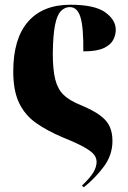

<svg xmlns="http://www.w3.org/2000/svg" viewBox="-20 -570 540 811"><path d="M36 -268Q36 -407 98.5 -478.5Q161 -550 277 -550Q380 -550 424.5 -518Q469 -486 469 -444Q469 -423 458.5 -402Q448 -381 418.5 -367Q389 -353 332 -353Q333 -454 320 -497Q307 -540 275 -540Q254 -540 237.5 -523.5Q221 -507 212.5 -464.5Q204 -422 203 -345Q203 -275 213.5 -234Q224 -193 249 -169Q274 -145 319 -127Q372 -105 401.5 -83.5Q431 -62 443 -36Q455 -10 455 25Q455 84 419.5 132.5Q384 181 334 221L326 214Q361 181 374.5 158Q388 135 388 114Q388 97 377 83Q366 69 336 52Q306 35 249 12Q180 -17 133 -50Q86 -83 61 -134.5Q36 -186 36 -268Z"/></svg>

Font: Noto Serif Display SemiCondensed ExtraBold
Style: Regular
Weight: 800
Width: 4
Designer: Monotype Design Team
Foundry: Monotype Imaging Inc.
Version: Version 2.009